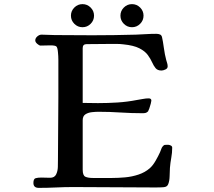

<svg xmlns="http://www.w3.org/2000/svg" viewBox="-20 -912 1040 931"><path d="M815 -196Q815 -171 810.5 -147Q806 -123 804 -98Q803 -81 802.5 -58Q802 -35 796 -20Q792 -9 782 -6Q778 -4 760 -3.5Q742 -3 736 -3Q636 -3 536 -4Q436 -5 336 -5Q294 -5 252 -3Q210 -1 168 -1Q142 -1 142 -25Q142 -45 153 -48Q164 -51 180 -51Q191 -51 201.5 -50.5Q212 -50 223 -50Q244 -50 252 -66Q260 -82 260.5 -102.5Q261 -123 261 -137Q261 -213 262 -288.5Q263 -364 263 -440V-584Q263 -603 263 -621.5Q263 -640 261 -659Q259 -682 253 -687Q247 -692 224 -692Q212 -692 200.5 -691.5Q189 -691 177 -691Q170 -691 160.5 -699.5Q151 -708 151 -716Q151 -727 161 -735.5Q171 -744 181 -744Q197 -744 213 -743Q229 -742 245 -742Q291 -742 336.5 -741.5Q382 -741 428 -741Q533 -741 639 -744Q664 -745 688.5 -746.5Q713 -748 738 -748Q749 -748 756.5 -744.5Q764 -741 766 -730Q770 -713 774.5 -680Q779 -647 786 -621Q788 -614 790.5 -606Q793 -598 793 -590Q793 -580 782 -575Q771 -570 763 -570Q744 -570 734.5 -581.5Q725 -593 717.5 -610Q710 -627 696.5 -645.5Q683 -664 655.5 -678Q628 -692 578 -697Q562 -699 546.5 -699Q531 -699 515 -699Q487 -699 458 -698.5Q429 -698 400 -698Q381 -698 381 -679V-413Q400 -413 418 -412.5Q436 -412 455 -412Q502 -412 549.5 -415Q597 -418 643 -427Q657 -429 672 -432Q687 -435 701 -435Q714 -435 714 -424Q714 -421 711 -409Q708 -397 704 -386Q700 -375 698 -372Q692 -366 686 -364.5Q680 -363 672 -363Q618 -363 564.5 -366.5Q511 -370 457 -370Q443 -370 425 -368Q407 -366 394 -357.5Q381 -349 381 -329V-89Q381 -61 394 -55Q407 -49 431 -49H523Q553 -49 586.5 -52Q620 -55 651.5 -65.5Q683 -76 706 -96Q721 -109 734.5 -132.5Q748 -156 756 -174Q759 -180 761.5 -188Q764 -196 768 -201Q774 -209 780 -209.5Q786 -210 795 -210Q801 -210 808 -206.5Q815 -203 815 -196ZM436 -836Q436 -813 419.5 -796.5Q403 -780 380 -780Q357 -780 340.5 -796.5Q324 -813 324 -836Q324 -859 340.5 -875.5Q357 -892 380 -892Q403 -892 419.5 -875.5Q436 -859 436 -836ZM676 -836Q676 -813 659.5 -796.5Q643 -780 620 -780Q597 -780 580.5 -796.5Q564 -813 564 -836Q564 -859 580.5 -875.5Q597 -892 620 -892Q643 -892 659.5 -875.5Q676 -859 676 -836Z"/></svg>

Font: Kaisei Decol
Style: Bold
Weight: 700
Designer: Font-Kai, 金井和夫
Foundry: KAZUO KANAI
Version: Version 5.003